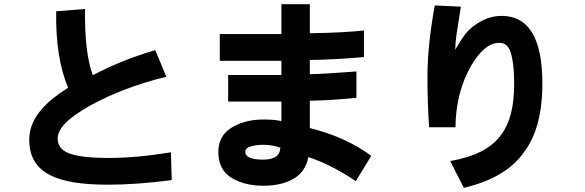

<svg xmlns="http://www.w3.org/2000/svg" viewBox="-20 -755 2800 919"><path d="M802 107Q635 129 499 129Q402 129 334.5 118Q267 107 221 84Q170 58 145 16Q120 -26 120 -86Q120 -128 136.5 -166Q153 -204 189 -243Q230 -287 306 -335Q245 -479 249 -701L387 -712Q384 -505 424 -395Q565 -469 723 -515L776 -388Q568 -336 414 -251Q333 -206 294.5 -167Q256 -128 256 -91Q256 -42 311 -21Q368 1 499 1Q635 1 798 -26Z M1683 112Q1566 33 1456 -3Q1442 68 1384.5 101Q1327 134 1241 134Q1148 134 1086.5 95Q1025 56 1025 -27Q1025 -105 1088.5 -144Q1152 -183 1240 -183Q1299 -183 1327 -175V-269H1072V-396H1327V-464H1032V-592H1327V-735H1463V-596Q1617 -598 1722 -609V-482Q1576 -469 1463 -468V-400Q1533 -401 1686 -413V-287Q1560 -274 1463 -273V-142Q1634 -100 1757 -9ZM1240 -62Q1208 -62 1181 -54.5Q1154 -47 1154 -28Q1154 9 1240 9Q1277 9 1298.5 -4Q1320 -17 1322 -48Q1283 -62 1240 -62Z M2135 16Q2224 0 2283.5 -30.5Q2343 -61 2378 -109Q2410 -151 2425.5 -211Q2441 -271 2441 -355Q2441 -456 2422 -511Q2413 -532 2400.5 -541Q2388 -550 2369 -550Q2300 -550 2236 -442Q2162 -314 2160 -146H2034Q2026 -258 2026 -390Q2026 -537 2061 -729L2186 -723Q2171 -632 2165 -589.5Q2159 -547 2159 -517Q2184 -561 2203 -586.5Q2222 -612 2249 -632Q2282 -656 2314 -667.5Q2346 -679 2381 -679Q2576 -679 2576 -355Q2576 -141 2487 -25Q2401 97 2200 144Z"/></svg>

Font: BM Euljiro oraeorae
Style: Regular
Weight: 400
Designer: Bongjin Kim; Bomjun Kim; Myungsoo Han; Hyesun Chae; Mikyoung Jeong; Wujin Sim; Minjae Kang; Suwha Jang;
Foundry: Sandoll Inc.
Version: Version 1.000;hotconv 1.0.109;makeexe 2.5.65596